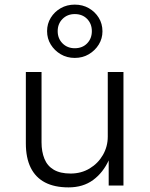

<svg xmlns="http://www.w3.org/2000/svg" viewBox="-20 -804 649 832"><path d="M277 8Q216 8 175 -13.5Q134 -35 113 -77.5Q92 -120 92 -183V-492H160V-187Q160 -147 172.5 -116Q185 -85 213 -68.5Q241 -52 286 -52Q332 -52 368.5 -74Q405 -96 426 -132.5Q447 -169 447 -212V-492H515V0H451V-111H452Q427 -56 383.5 -24Q340 8 277 8ZM304 -553Q270 -553 243 -569Q216 -585 200 -611Q184 -637 184 -669Q184 -701 200 -727Q216 -753 243 -768.5Q270 -784 304 -784Q338 -784 365 -768.5Q392 -753 408 -727Q424 -701 424 -668Q424 -637 408 -611Q392 -585 365 -569Q338 -553 304 -553ZM304 -595Q337 -595 357.5 -616Q378 -637 378 -669Q378 -701 357.5 -722Q337 -743 304 -743Q272 -743 251 -722Q230 -701 230 -669Q230 -637 251 -616Q272 -595 304 -595Z"/></svg>

Font: Nunito Sans 8pt Light
Style: Regular
Weight: 300
Version: Version 3.101;gftools[0.9.27]